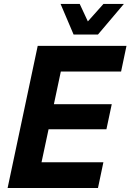

<svg xmlns="http://www.w3.org/2000/svg" viewBox="-20 -939 652 959"><path d="M18 0 168.4 -710H611.8L584.8 -581.6H283.8L249.2 -418.6H538.2L511.6 -293.4H222.6L187.4 -128.4H496.4L469.4 0ZM598.6 -919.2 469.2 -766.4H347.6L282.6 -919.2H378.2L426.8 -815H403.6L496.6 -919.2Z"/></svg>

Font: Geist Mono
Style: Italic
Weight: 400
Italic angle: -12°
Monospace: yes
Designer: Basement.studio, Andrés Briganti, Mateo Zaragoza
Foundry: Basement.studio, Vercel, Andrés Briganti, Guido Ferreyra, Mateo Zaragoza
Version: Version 1.500